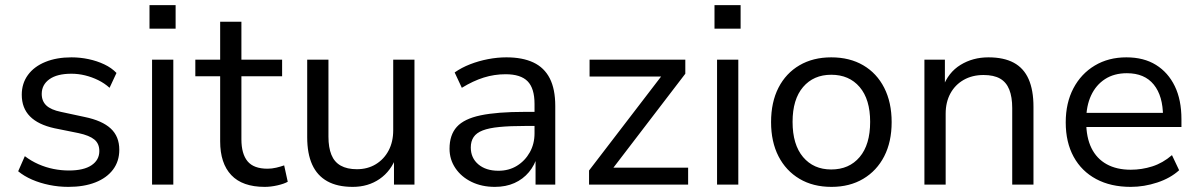

<svg xmlns="http://www.w3.org/2000/svg" viewBox="-20 -721 4680 750"><path d="M247 9Q209 9 172.5 1.5Q136 -6 105 -19.5Q74 -33 51 -52L77 -111Q102 -92 130.5 -79.5Q159 -67 189 -61Q219 -55 249 -55Q307 -55 337.5 -75.5Q368 -96 368 -131Q368 -160 348.5 -176Q329 -192 287 -201L193 -220Q129 -234 97 -266.5Q65 -299 65 -351Q65 -395 89 -428Q113 -461 157 -479Q201 -497 259 -497Q293 -497 326 -490Q359 -483 387.5 -469.5Q416 -456 435 -436L408 -378Q388 -396 363.5 -408Q339 -420 312.5 -426.5Q286 -433 259 -433Q203 -433 173 -411.5Q143 -390 143 -354Q143 -326 161 -309Q179 -292 218 -284L311 -264Q379 -250 412.5 -219Q446 -188 446 -136Q446 -91 421.5 -58.5Q397 -26 352.5 -8.5Q308 9 247 9Z M564 -609V-701H666V-609ZM574 0V-488H657V0Z M1014 9Q927 9 883.5 -37Q840 -83 840 -169V-423H743V-488H840V-636H923V-488H1082V-423H923V-177Q923 -120 947 -91Q971 -62 1025 -62Q1042 -62 1059 -66Q1076 -70 1090 -75L1104 -11Q1090 -3 1064 3Q1038 9 1014 9Z M1358 9Q1298 9 1258.5 -13Q1219 -35 1199.5 -78Q1180 -121 1180 -185V-488H1263V-187Q1263 -145 1274.5 -116.5Q1286 -88 1311 -74Q1336 -60 1374 -60Q1416 -60 1448 -79.5Q1480 -99 1498 -133Q1516 -167 1516 -212V-488H1599V0H1519V-111H1529Q1508 -53 1463 -22Q1418 9 1358 9Z M1913 9Q1862 9 1822 -10.5Q1782 -30 1759 -64Q1736 -98 1736 -140Q1736 -194 1764.5 -225.5Q1793 -257 1857.5 -270.5Q1922 -284 2030 -284H2082V-229H2032Q1972 -229 1931 -225Q1890 -221 1865.5 -211.5Q1841 -202 1830 -185.5Q1819 -169 1819 -145Q1819 -104 1848.5 -79Q1878 -54 1927 -54Q1968 -54 1999.5 -73.5Q2031 -93 2049.5 -126Q2068 -159 2068 -200V-315Q2068 -376 2041 -403.5Q2014 -431 1955 -431Q1911 -431 1869.5 -418Q1828 -405 1784 -378L1756 -438Q1783 -457 1816.5 -470Q1850 -483 1886.5 -490Q1923 -497 1958 -497Q2021 -497 2063.5 -477Q2106 -457 2127.5 -415Q2149 -373 2149 -307V0H2072V-112H2079Q2069 -76 2046 -48.5Q2023 -21 1989.5 -6Q1956 9 1913 9Z M2281 0V-55L2580 -445L2581 -422H2283V-488H2657V-433L2357 -41L2356 -66H2668V0Z M2771 -609V-701H2873V-609ZM2781 0V-488H2864V0Z M3228 9Q3156 9 3103 -22.5Q3050 -54 3021 -110.5Q2992 -167 2992 -244Q2992 -322 3021 -378.5Q3050 -435 3103 -466Q3156 -497 3227 -497Q3299 -497 3352 -466Q3405 -435 3434 -378Q3463 -321 3463 -244Q3463 -167 3434 -110.5Q3405 -54 3352 -22.5Q3299 9 3228 9ZM3227 -59Q3297 -59 3338 -107.5Q3379 -156 3379 -245Q3379 -333 3338 -381Q3297 -429 3227 -429Q3158 -429 3117 -381Q3076 -333 3076 -245Q3076 -156 3117 -107.5Q3158 -59 3227 -59Z M3591 0V-488H3671V-380H3663Q3684 -438 3732 -467.5Q3780 -497 3841 -497Q3901 -497 3940 -476Q3979 -455 3998 -412Q4017 -369 4017 -304V0H3934V-299Q3934 -342 3922.5 -371Q3911 -400 3886.5 -414Q3862 -428 3822 -428Q3778 -428 3744.5 -409Q3711 -390 3692.5 -356Q3674 -322 3674 -277V0Z M4397 9Q4319 9 4262 -21.5Q4205 -52 4174 -108.5Q4143 -165 4143 -243Q4143 -319 4173 -376Q4203 -433 4256.5 -465Q4310 -497 4380 -497Q4448 -497 4495.5 -467.5Q4543 -438 4569 -384.5Q4595 -331 4595 -255V-225H4206V-280H4540L4523 -266Q4523 -346 4487 -390.5Q4451 -435 4382 -435Q4332 -435 4296.5 -412Q4261 -389 4242 -348Q4223 -307 4223 -252V-245Q4223 -184 4243.5 -142.5Q4264 -101 4303 -79.5Q4342 -58 4397 -58Q4440 -58 4481 -71Q4522 -84 4558 -115L4586 -56Q4552 -25 4500.5 -8Q4449 9 4397 9Z"/></svg>

Font: Nunito Sans 11pt
Style: Regular
Weight: 400
Version: Version 3.101;gftools[0.9.27]